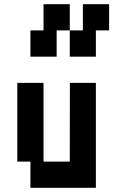

<svg xmlns="http://www.w3.org/2000/svg" viewBox="-20 -1020 540 915"><path d="M125 -875H187.5V-1000H312.5V-875H250V-750H125ZM312.5 -875H375V-1000H500V-875H436.9V-750H312.5ZM62.5 -625H187.5V-250H312.5L313.1 -625H436.9V-125H125V-250H62.5Z"/></svg>

Font: Amiga Topaz Unicode Rus
Style: Regular
Weight: 400
Designer: dMG of Trueschool and Divine Stylers
Foundry: dMG of Trueschool and Divine Stylers
Version: Version 1.1